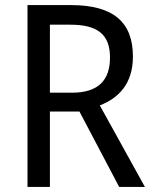

<svg xmlns="http://www.w3.org/2000/svg" viewBox="-20 -734 603 754"><path d="M259 -714H88V0H176V-296H292L448 0H549L372 -320C446 -349 502 -405 502 -512C502 -647 425 -714 259 -714ZM256 -637C362 -637 412 -600 412 -508C412 -417 364 -370 263 -370H176V-637Z"/></svg>

Font: Noto Sans Sinhala SemiCondensed
Style: Regular
Weight: 400
Width: 4
Designer: Jelle Bosma - Monotype Design Team
Foundry: Monotype Imaging Inc.
Version: Version 2.006